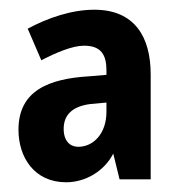

<svg xmlns="http://www.w3.org/2000/svg" viewBox="-20 -742 372 395"><path d="M174 -722C127 -722 78 -705 37 -683L65 -618C96 -634 129 -648 153 -648C189 -648 199 -628 199 -597V-588L163 -585C81 -580 18 -556 18 -475C18 -418 51 -367 116 -367C155 -367 194 -389 213 -426L226 -373H290V-589C290 -666 257 -722 174 -722ZM166 -528 199 -531V-512C199 -467 172 -440 141 -440C124 -440 111 -452 111 -477C111 -504 127 -523 166 -528Z"/></svg>

Font: Noto Sans Kannada ExtraCondensed
Style: Bold
Weight: 700
Width: 2
Designer: Jelle Bosma - Monotype Design Team
Foundry: Monotype Imaging Inc.
Version: Version 2.005